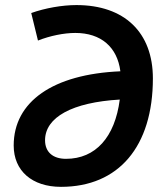

<svg xmlns="http://www.w3.org/2000/svg" viewBox="-20 -723 626 753"><path d="M275.4 -593.8C376 -593.8 439.9 -538.6 452.1 -443.4C188 -432.1 33.7 -324.7 33.7 -152.3C33.7 -53.2 105.5 9.8 219.2 9.8C445.3 9.8 579.6 -148.4 579.6 -415.5C579.6 -596.2 467.8 -703.1 279.8 -703.1C223.6 -703.1 157.2 -691.4 102.5 -671.9L128.9 -564C175.8 -582.5 230.5 -593.8 275.4 -593.8ZM449.7 -332.5C430.7 -185.1 355 -100.1 238.8 -100.1C187 -100.1 156.7 -127 156.7 -172.9C156.7 -263.7 264.6 -321.8 449.7 -332.5Z"/></svg>

Font: Cascadia Mono PL SemiBold
Style: Italic
Weight: 600
Italic angle: -10°
Monospace: yes
Designer: Aaron Bell
Foundry: Saja Typeworks
Version: Version 2404.023